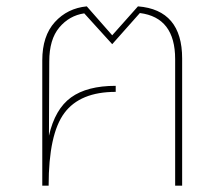

<svg xmlns="http://www.w3.org/2000/svg" viewBox="-20 -584 706 604"><path d="M414 -564Q553 -553 553 -400V0H531V-398Q531 -529 420 -543L333 -445L245 -542Q198 -535 166.5 -497.5Q135 -460 135 -391Q135 -355 134.5 -279.5Q134 -204 134 -157Q153 -241 203.5 -277.5Q254 -314 344 -314V-295Q232 -295 182.5 -228.5Q133 -162 133 0H113V-394Q113 -471 152.5 -514.5Q192 -558 253 -564L333 -473Z"/></svg>

Font: FiraGO Thin
Style: Regular
Weight: 100
Designer: bBox Type
Foundry: bBox Type GmbH
Version: Version 1.001;PS 001.001;hotconv 1.0.88;makeotf.lib2.5.64775